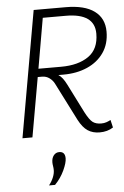

<svg xmlns="http://www.w3.org/2000/svg" viewBox="-64 -754 692 1075"><g transform="rotate(-5 282.5 -217.0)"><path d="M542 -59 552 -16Q520 5 476 5Q437 5 409 -13.5Q381 -32 358 -76L250 -289Q241 -307 223 -320.5Q205 -334 181 -334H157L98 0H42L167 -710H347Q453 -710 508 -669.5Q563 -629 563 -554Q563 -485 529 -436Q495 -387 436 -361Q377 -335 302 -335H273Q286 -327 297 -312.5Q308 -298 319 -276L400 -115Q423 -71 441 -57.5Q459 -44 489 -44Q505 -44 518 -48.5Q531 -53 542 -59ZM343 -662H214L165 -380H293Q389 -380 447 -420.5Q505 -461 505 -548Q505 -662 343 -662ZM167 276Q183 256 192 234Q201 212 201 193Q201 181 199 170Q197 159 197 149Q197 125 209 110Q221 95 240 95Q273 95 273 133Q273 158 253.5 200Q234 242 201 276Z"/></g></svg>

Font: Livvic Light
Style: Italic
Weight: 300
Italic angle: -10°
Designer: Jacques Le Bailly, Baron von Fonthausen
Version: Version 1.001; ttfautohint (v1.8.2)